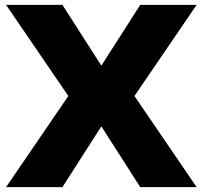

<svg xmlns="http://www.w3.org/2000/svg" viewBox="-20 -770 834 790"><path d="M4.9 0 261.2 -375 4.9 -750H236.8L397 -500L557.1 -750H789.1L533.2 -375L789.1 0H557.1L397 -250L236.8 0Z"/></svg>

Font: Mayenne Sans Regular
Style: Regular
Weight: 600
Width: 6
Designer: Jérémy Landes — Studio Triple
Foundry: Jérémy Landes — Studio Triple
Version: Version 1.001;hotconv 1.0.109;makeotfexe 2.5.65596